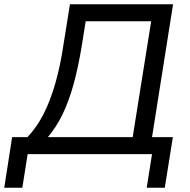

<svg xmlns="http://www.w3.org/2000/svg" viewBox="-55 -725 895 903"><path d="M-35 158 2 -80H74Q118 -126 150 -189Q182 -252 205.5 -334Q229 -416 244 -518L274 -705H759L660 -80H758L720 158H635L660 0H75L50 158ZM170 -80H569L656 -625H348L330 -512Q313 -408 291 -328.5Q269 -249 239.5 -188Q210 -127 170 -80Z"/></svg>

Font: Nunito Sans 7pt
Style: Italic
Weight: 400
Italic angle: -9°
Designer: Vernon Adams
Foundry: Vernon Adams
Version: Version 3.101;gftools[0.9.27]